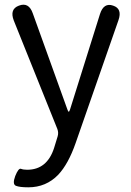

<svg xmlns="http://www.w3.org/2000/svg" viewBox="-20 -566 561 820"><path d="M101 234Q64 234 48 227.5Q32 221 45 186Q59 151 69.5 155Q80 159 96 159Q181 159 211 66Q219 42 226 17Q231 1 225 -15L39 -478Q20 -527 61 -542Q103 -558 120 -509L268 -98Q271 -89 273.5 -89Q276 -89 279 -98L407 -506Q423 -556 463 -542Q503 -529 486 -480L303 45Q272 134 229 180Q177 234 101 234Z"/></svg>

Font: Resource Han Rounded JP
Style: Regular
Weight: 400
Designer: Cyano Hao (round all glyphs); Ryoko NISHIZUKA 西塚涼子 (kana, bopomofo & ideographs); Paul D. Hunt (Latin, Greek & Cyrillic)
Foundry: Cyano Hao
Version: 0.990